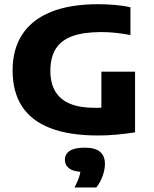

<svg xmlns="http://www.w3.org/2000/svg" viewBox="-20 -622 716 892"><path d="M437.5 7.5Q303 7.5 214.5 -26.5Q126 -60.5 82.2 -127.8Q38.5 -195 38.5 -295.5Q38.5 -393 83.2 -461.8Q128 -530.5 216.5 -566.5Q305 -602.5 436.5 -602.5Q475.5 -602.5 514.5 -599Q553.5 -595.5 586 -588.5V-459Q554.5 -465.5 520.2 -469.2Q486 -473 450.5 -473Q367.5 -473 315.5 -453.8Q263.5 -434.5 238.8 -394.8Q214 -355 214 -293Q214 -236.5 236.5 -198Q259 -159.5 305 -140.2Q351 -121 422 -121Q448.5 -121 478.5 -123Q508.5 -125 532.5 -129L451 -62V-289H607.5V-7Q565 -0.5 521.2 3.5Q477.5 7.5 437.5 7.5ZM326 249Q343.5 216 349.8 192.8Q356 169.5 356 145L386 177H374.5Q324.5 177 303 161.5Q281.5 146 281.5 120.5Q281.5 94 303.8 79Q326 64 374 64Q423 64 445.2 83.5Q467.5 103 467.5 139Q467.5 165.5 456.8 195.8Q446 226 427.5 249Z"/></svg>

Font: Encode Sans SC SemiExpanded
Style: Bold
Weight: 700
Width: 6
Designer: Multiple Designers
Foundry: Impallari Type
Version: Version 3.002